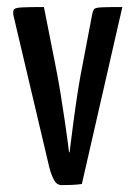

<svg xmlns="http://www.w3.org/2000/svg" viewBox="-20 -520 384 546"><path d="M155.7 6.4Q141.5 6.4 133.8 -7.7Q126.1 -21.9 120.4 -43.2L18.5 -475.1Q16.2 -487.9 19.3 -492.8Q22.4 -497.7 41.3 -498.9Q60.2 -500 104.9 -500L136.6 -339.8Q144.5 -301.1 151.7 -257.1Q158.9 -213.1 164.5 -174.4Q170.2 -135.7 173.3 -111.4Q176.3 -87.1 176.3 -87.1H178Q178 -87.1 180.9 -111.4Q183.8 -135.7 189 -174.4Q194.1 -213.1 200.9 -257.3Q207.8 -301.4 215.7 -340.5L242.7 -482.2Q244.7 -491.1 248.5 -494.7Q252.2 -498.4 269.9 -499.2Q287.5 -500 327.9 -500L212.8 3.2Q201.8 5.1 183.9 5.8Q166.1 6.4 155.7 6.4Z"/></svg>

Font: Yanone Kaffeesatz ExtraLight
Style: Regular
Weight: 200
Designer: Yanone (Cyrillic: Daniel Pouzeot, Huerta Tipografica, and Cyreal)
Foundry: Yanone
Version: Version 2.003